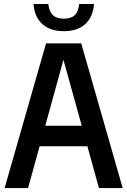

<svg xmlns="http://www.w3.org/2000/svg" viewBox="-20 -962 652 982"><path d="M3.5 0 215.5 -740H395.5L607.5 0H486L427 -214H182.5L123.5 0ZM211.5 -319H398L304.5 -656ZM306.5 -802.5Q238 -802.5 197.5 -838Q157 -873.5 151 -941.5H227Q232 -901 251 -883.8Q270 -866.5 306.5 -866.5Q343 -866.5 361.8 -883.8Q380.5 -901 385 -941.5H461Q455 -873 415 -837.8Q375 -802.5 306.5 -802.5Z"/></svg>

Font: Encode Sans Condensed Condensed SemiBold
Style: Regular
Weight: 600
Width: 3
Designer: Multiple Designers
Foundry: Impallari Type
Version: Version 3.000; ttfautohint (v1.8.3) -l 8 -r 50 -G 200 -x 14 